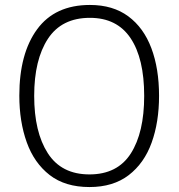

<svg xmlns="http://www.w3.org/2000/svg" viewBox="-20 -745 721 775"><path d="M622 -358Q622 -252 592 -169Q562 -86 499.5 -38Q437 10 341 10Q243 10 180.5 -38.5Q118 -87 88 -170.5Q58 -254 58 -359Q58 -529 130 -627Q202 -725 343 -725Q436 -725 498 -679Q560 -633 591 -550.5Q622 -468 622 -358ZM118 -358Q118 -212 173 -126.5Q228 -41 341 -41Q454 -41 508 -125.5Q562 -210 562 -358Q562 -509 507 -591Q452 -673 343 -673Q229 -673 173.5 -588.5Q118 -504 118 -358Z"/></svg>

Font: Noto Sans Georgian SemiCondensed Light
Style: Regular
Weight: 300
Width: 4
Designer: Monotype Design Team, Akaki Razmadze
Foundry: Google LLC
Version: Version 2.005; ttfautohint (v1.8.4.7-5d5b)